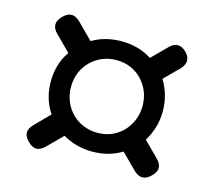

<svg xmlns="http://www.w3.org/2000/svg" viewBox="-78 -714 756 679"><g transform="rotate(15 300.0 -374.5)"><path d="M527 -207Q543 -191 543 -176Q543 -161 527 -145Q511 -129 495 -129Q479 -129 463 -145L408 -200Q385 -186 358 -178.5Q331 -171 301 -171Q270 -171 242.5 -178.5Q215 -186 192 -200L138 -146Q122 -130 107 -130Q92 -130 76 -146Q60 -162 60 -177Q60 -192 76 -208L128 -261Q112 -284 103.5 -312.5Q95 -341 95 -373Q95 -405 103.5 -433.5Q112 -462 129 -486L74 -541Q58 -557 58.5 -572.5Q59 -588 75 -604Q91 -620 106.5 -619.5Q122 -619 138 -603L194 -547Q217 -561 244 -568Q271 -575 301 -575Q333 -575 361 -567Q389 -559 412 -544L466 -598Q481 -613 496.5 -613Q512 -613 527 -598Q542 -583 541.5 -567Q541 -551 526 -536L474 -484Q489 -460 497 -432Q505 -404 505 -373Q505 -341 496.5 -313Q488 -285 473 -261ZM301 -240Q329 -240 352.5 -250Q376 -260 393.5 -278Q411 -296 421 -320.5Q431 -345 431 -373Q431 -402 421 -426Q411 -450 393.5 -468Q376 -486 352.5 -496Q329 -506 301 -506Q273 -506 249 -496Q225 -486 207 -468Q189 -450 179 -426Q169 -402 169 -373Q169 -345 179 -320.5Q189 -296 207 -278Q225 -260 249 -250Q273 -240 301 -240Z"/></g></svg>

Font: Maple Mono Normal
Style: Regular
Weight: 400
Monospace: yes
Designer: subframe7536
Version: Version 7.000